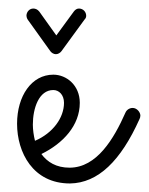

<svg xmlns="http://www.w3.org/2000/svg" viewBox="-20 -415 349 450"><path d="M77 -54C128 -79 167 -121 167 -174C167 -215 136 -240 105 -240C54 -240 20 -190 20 -125C20 -58 57 15 144 15C210 14 263 -38 307 -136C308 -138 309 -141 309 -144C309 -152 301 -162 291 -162C284 -162 277 -158 274 -151C247 -90 207 -22 143 -22C112 -22 91 -35 77 -54ZM62 -85C59 -97 57 -111 57 -123C57 -161 71 -204 105 -204C118 -204 130 -193 130 -174C130 -139 104 -103 62 -85ZM98 -295C101 -291 106 -288 111 -288C116 -288 121 -291 124 -295L178 -369C181 -372 182 -375 182 -378C182 -387 175 -395 165 -395C160 -395 156 -392 153 -388L112 -332L72 -388C68 -393 63 -395 58 -395C49 -395 42 -387 42 -378C42 -376 43 -372 45 -369Z"/></svg>

Font: Sacramento
Style: Regular
Weight: 400
Designer: Astigmatic (AOETI)
Foundry: Astigmatic (AOETI)
Version: Version 1.000